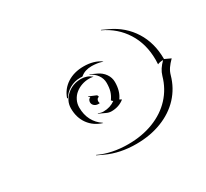

<svg xmlns="http://www.w3.org/2000/svg" viewBox="-106 -625 866 806"><g transform="rotate(-30 327.5 -222.5)"><path d="M177 -23.2Q238.5 5.9 317.4 5.9Q385.3 5.9 440.4 -15.6Q495.6 -37.1 532.3 -76.9Q569.1 -116.7 584.2 -170.7Q588.9 -186.8 597.4 -199.8Q606 -212.9 620.4 -227.5Q603.3 -227.1 593 -222.2Q593.8 -230.5 593.8 -244.1Q593.8 -320.6 557.6 -378.1Q521.5 -435.5 456.5 -465.8L457.8 -467.3L487.8 -453.4Q553 -422.9 589.4 -364.9Q625.7 -306.9 625.7 -230.2V-229L655 -215.3Q639.6 -200 630.2 -186.3Q620.8 -172.6 616.2 -156Q601.1 -101.6 564 -61.5Q526.9 -21.5 471.2 0.2Q415.5 22 347.4 22Q269 22 207.3 -6.8L177.2 -21ZM183.6 -244.1Q183.6 -280.3 212.3 -305.7Q241 -331.1 281.2 -331.1Q310.8 -331.1 332.5 -312.7L328.9 -313.2Q320.3 -315.2 311.3 -314.9Q293.2 -314.9 276 -309Q258.8 -303 245.4 -292.2Q231.9 -281.5 223.8 -265.3Q215.6 -249 215.6 -230Q215.6 -196 229.5 -169.3Q243.4 -142.6 268.8 -126.2L270.5 -123.8Q230 -136 206.8 -167.7Q183.6 -199.5 183.6 -244.1ZM190.9 -289.8Q203.9 -327.6 237.3 -349.4Q270.8 -371.1 317.4 -371.1Q366.5 -371.1 400.6 -347.4L396.2 -347.9Q373.8 -355 347.4 -355.2Q314.7 -355.2 294.4 -338.1L292.2 -336.4Q286.9 -336.9 281.2 -336.9Q253.9 -336.9 230.5 -323.6Q207 -310.3 194.3 -288.1Q193.6 -288.3 190.9 -289.8ZM265.6 -226.6Q265.6 -231.9 268.4 -237.3Q271.2 -242.7 277.1 -243.9Q275.9 -248.5 270.3 -250.7L271.2 -252.4L303.7 -238.8Q309.6 -236.1 309.3 -229V-228Q304.4 -228 301 -223.5Q297.6 -219 297.6 -212.4Q297.6 -208.7 299.1 -205.3L299.6 -203.4Q296.4 -203.1 293 -203.1Q281.2 -203.1 273.4 -210Q265.6 -216.8 265.6 -226.6ZM270.5 -171.4Q282.2 -165 295.9 -165Q328.9 -165 353.3 -183.1Q349.1 -184.8 345.7 -190.2Q356.9 -205.6 362.1 -222.5Q367.2 -239.5 367.2 -262.7Q367.2 -283.7 354.7 -301.3Q342.3 -318.8 321.5 -328.4L322.8 -329.8L353 -315.9Q374 -306.2 386.6 -288.1Q399.2 -270 399.2 -248.5Q399.2 -203.9 378.2 -176L388.2 -170.2Q361.8 -148.9 325.9 -148.9Q313.5 -148.9 302.2 -154.3L272.2 -168.2Z"/></g></svg>

Font: AgreloyOut1
Style: Medium
Weight: 400
Designer: gluk
Foundry: gluk
Version: Version 0.27